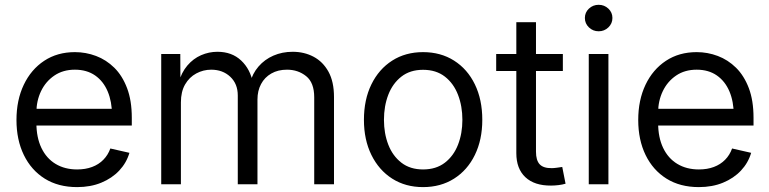

<svg xmlns="http://www.w3.org/2000/svg" viewBox="-20 -764 3190 796"><path d="M299.8 11.7Q221.7 11.7 165.5 -23.4Q109.4 -58.6 78.9 -121.3Q48.3 -184.1 48.3 -266.6Q48.3 -349.1 78.6 -412.6Q108.9 -476.1 163.3 -512Q217.8 -547.9 290.5 -547.9Q335.9 -547.9 378.2 -532Q420.4 -516.1 453.9 -483.2Q487.3 -450.2 506.8 -398.7Q526.4 -347.2 526.4 -275.9V-243.7H101.1V-313H481.9L444.3 -287.6Q444.3 -342.3 426.5 -384.8Q408.7 -427.2 374.3 -451.2Q339.8 -475.1 290.5 -475.1Q241.2 -475.1 205.3 -450.7Q169.4 -426.3 150.1 -386Q130.9 -345.7 130.9 -297.4V-254.4Q130.9 -194.3 151.6 -150.9Q172.4 -107.4 210.4 -84.5Q248.5 -61.5 299.8 -61.5Q334.5 -61.5 361.8 -71.8Q389.2 -82 408.4 -101.6Q427.7 -121.1 437.5 -148.4L516.6 -130.4Q504.4 -88.9 474.4 -56.9Q444.3 -24.9 399.9 -6.6Q355.5 11.7 299.8 11.7Z M648.4 0V-540H727.5L728 -420.4H720.2Q732.4 -463.9 756.8 -492.4Q781.2 -521 813.7 -535.2Q846.2 -549.3 881.3 -549.3Q941.4 -549.3 979.7 -513.2Q1018.1 -477.1 1028.8 -418.9H1016.1Q1026.4 -459 1051.8 -488.3Q1077.1 -517.6 1113.5 -533.4Q1149.9 -549.3 1193.4 -549.3Q1241.2 -549.3 1280 -528.8Q1318.8 -508.3 1341.8 -466.8Q1364.7 -425.3 1364.7 -361.8V0H1282.7V-360.4Q1282.7 -421.4 1249.3 -448.2Q1215.8 -475.1 1169.9 -475.1Q1132.3 -475.1 1104.7 -459.2Q1077.1 -443.4 1062.3 -415.5Q1047.4 -387.7 1047.4 -351.6V0H965.8V-368.2Q965.8 -416.5 934.6 -445.8Q903.3 -475.1 855.5 -475.1Q822.8 -475.1 793.7 -459.5Q764.6 -443.8 747.3 -413.8Q730 -383.8 730 -339.8V0Z M1733.9 11.7Q1661.1 11.7 1606 -23.4Q1550.8 -58.6 1519.8 -121.6Q1488.8 -184.6 1488.8 -267.1Q1488.8 -351.1 1519.8 -414.3Q1550.8 -477.5 1606 -512.7Q1661.1 -547.9 1733.9 -547.9Q1807.1 -547.9 1862.5 -512.7Q1918 -477.5 1948.7 -414.3Q1979.5 -351.1 1979.5 -267.1Q1979.5 -184.6 1948.7 -121.6Q1918 -58.6 1862.5 -23.4Q1807.1 11.7 1733.9 11.7ZM1733.9 -61.5Q1788.1 -61.5 1824.5 -89.6Q1860.8 -117.7 1878.9 -164.3Q1897 -210.9 1897 -267.1Q1897 -323.7 1878.9 -370.8Q1860.8 -418 1824.5 -446.3Q1788.1 -474.6 1733.9 -474.6Q1680.2 -474.6 1644 -446.3Q1607.9 -418 1589.8 -371.1Q1571.8 -324.2 1571.8 -267.1Q1571.8 -210.9 1589.8 -164.3Q1607.9 -117.7 1644 -89.6Q1680.2 -61.5 1733.9 -61.5Z M2313.5 -540V-469.7H2037.1V-540ZM2120.6 -671.9H2202.1V-135.3Q2202.1 -99.1 2217.5 -82.8Q2232.9 -66.4 2267.6 -66.9Q2275.9 -66.9 2288.3 -68.6Q2300.8 -70.3 2311 -71.8L2324.7 -2.4Q2311.5 1.5 2295.7 3.4Q2279.8 5.4 2264.6 5.4Q2195.8 5.9 2158.2 -29.3Q2120.6 -64.5 2120.6 -128.9Z M2420.9 0V-540H2502.4V0ZM2461.9 -634.3Q2438.5 -634.3 2421.6 -650.4Q2404.8 -666.5 2404.8 -689.5Q2404.8 -712.4 2421.6 -728.3Q2438.5 -744.1 2461.9 -744.1Q2485.4 -744.1 2502.2 -728.3Q2519 -712.4 2519 -689.5Q2519 -666.5 2502.2 -650.4Q2485.4 -634.3 2461.9 -634.3Z M2877.4 11.7Q2799.3 11.7 2743.2 -23.4Q2687 -58.6 2656.5 -121.3Q2626 -184.1 2626 -266.6Q2626 -349.1 2656.2 -412.6Q2686.5 -476.1 2741 -512Q2795.4 -547.9 2868.2 -547.9Q2913.6 -547.9 2955.8 -532Q2998 -516.1 3031.5 -483.2Q3064.9 -450.2 3084.5 -398.7Q3104 -347.2 3104 -275.9V-243.7H2678.7V-313H3059.6L3022 -287.6Q3022 -342.3 3004.2 -384.8Q2986.3 -427.2 2951.9 -451.2Q2917.5 -475.1 2868.2 -475.1Q2818.8 -475.1 2783 -450.7Q2747.1 -426.3 2727.8 -386Q2708.5 -345.7 2708.5 -297.4V-254.4Q2708.5 -194.3 2729.2 -150.9Q2750 -107.4 2788.1 -84.5Q2826.2 -61.5 2877.4 -61.5Q2912.1 -61.5 2939.5 -71.8Q2966.8 -82 2986.1 -101.6Q3005.4 -121.1 3015.1 -148.4L3094.2 -130.4Q3082 -88.9 3052 -56.9Q3022 -24.9 2977.5 -6.6Q2933.1 11.7 2877.4 11.7Z"/></svg>

Font: V-Inter
Style: Regular-375
Weight: 375
Designer: Rasmus Andersson
Foundry: rsms
Version: Version 4.000;git-4146feb